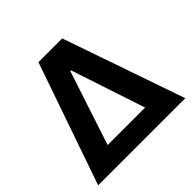

<svg xmlns="http://www.w3.org/2000/svg" viewBox="-180 -904 1080 1080"><g transform="rotate(-45 360.0 -364.0)"><path d="M13.2 0 265.6 -727.5H454.6L706.5 0ZM211.4 -122.6H509.3L362.8 -565.4H356.9Z"/></g></svg>

Font: Inter 24pt
Style: Bold
Weight: 700
Designer: Rasmus Andersson
Foundry: rsms
Version: Version 4.001;git-66647c0bb